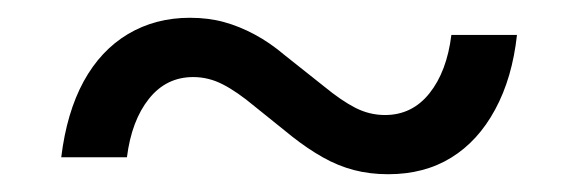

<svg xmlns="http://www.w3.org/2000/svg" viewBox="-20 -392 650 216"><path d="M561.6 -352.7Q556.3 -304.3 537.1 -268.9Q518 -233.4 487.7 -214.7Q457.5 -196 416.7 -196Q396 -196 378.1 -200.7Q360.2 -205.4 343.2 -215Q326.2 -224.6 308.9 -238.2L266.4 -272.4Q246.5 -289 230.6 -297.1Q214.7 -305.3 197.3 -305.3Q167 -305.3 147.5 -280.8Q128 -256.3 122.8 -215.1H48.9Q55 -265.3 74.1 -300.4Q93.3 -335.4 124 -353.7Q154.8 -372 193.7 -372Q214.4 -372 231.9 -367.2Q249.4 -362.4 266.5 -353.2Q283.6 -344.1 300.7 -329.6L344.8 -294.6Q364 -278.8 379.8 -270.7Q395.7 -262.6 413.1 -262.6Q443.6 -262.6 463.1 -287Q482.7 -311.5 487.8 -352.7Z"/></svg>

Font: TikTok Sans Light
Style: Regular
Weight: 300
Version: Version 4.000